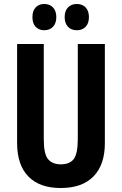

<svg xmlns="http://www.w3.org/2000/svg" viewBox="-20 -935 611 965"><path d="M507 -215Q507 -107 450 -48.5Q393 10 285 10Q179 10 122.5 -48Q66 -106 66 -216V-714H200V-236Q200 -160 222 -134.5Q244 -109 286 -109Q330 -109 350.5 -135.5Q371 -162 371 -237V-714H507ZM143 -849Q143 -881 159.5 -898Q176 -915 202 -915Q230 -915 246.5 -897.5Q263 -880 263 -849Q263 -818 246.5 -800.5Q230 -783 202 -783Q176 -783 159.5 -800Q143 -817 143 -849ZM305 -849Q305 -881 322 -898Q339 -915 366 -915Q394 -915 410.5 -897.5Q427 -880 427 -849Q427 -818 410.5 -800.5Q394 -783 366 -783Q338 -783 321.5 -800.5Q305 -818 305 -849Z"/></svg>

Font: Noto Sans Gujarati UI ExtraCondensed
Style: Bold
Weight: 700
Width: 2
Designer: Jelle Bosma - Monotype Design Team, Universal Thirst
Foundry: Monotype Imaging Inc.
Version: Version 2.106; ttfautohint (v1.8.4.7-5d5b)